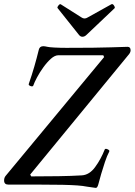

<svg xmlns="http://www.w3.org/2000/svg" viewBox="-41 -899 656 935"><path d="M425 16 383 10Q363 6 335.5 4Q308 2 263.5 1Q219 0 148 0H0Q-21 0 -21 -20Q-21 -33 -14 -42L466 -621L462 -630H244Q226 -630 207 -613Q188 -596 170 -571Q152 -546 139 -521.5Q126 -497 121 -482Q118 -476 107.5 -480Q97 -484 99 -490Q114 -533 126 -574.5Q138 -616 148 -657Q152 -674 170 -674Q177 -674 190 -671Q197 -669 224 -667.5Q251 -666 282 -666Q430 -666 500 -668.5Q570 -671 580 -671Q595 -671 595 -654Q595 -643 584 -631L106 -49L111 -40Q181 -40 244.5 -41Q308 -42 357 -45Q394 -47 422 -85Q450 -123 469 -171Q472 -177 483 -172Q494 -167 491 -161Q480 -140 470 -110Q460 -80 451.5 -51Q443 -22 438 -2Q433 17 425 16ZM360 -720Q350 -720 342 -731L240 -859Q236 -862 243 -871.5Q250 -881 255 -878L356 -814Q363 -809 371 -809Q378 -809 386 -814L501 -878Q508 -882 514.5 -871.5Q521 -861 516 -858L380 -729Q371 -720 360 -720Z"/></svg>

Font: Junicode Two Beta Condensed Medium
Style: Italic
Weight: 500
Width: 3
Italic angle: -9°
Version: Version 1.053; ttfautohint (v1.8.4)